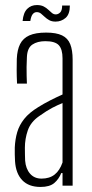

<svg xmlns="http://www.w3.org/2000/svg" viewBox="-20 -735 366 760"><path d="M140.5 5Q93.5 5 68 -21.8Q42.5 -48.5 39.5 -97Q39 -112 38.5 -123.8Q38 -135.5 38.5 -151Q40 -184 48.2 -212Q56.5 -240 76 -264.5Q95.5 -289 131.5 -311Q152 -324 179 -337.8Q206 -351.5 227.5 -361V-504Q227.5 -540 212.8 -556Q198 -572 159.5 -572Q128 -572 108 -558.5Q88 -545 86.5 -509Q85.5 -489 85.2 -469.8Q85 -450.5 85.5 -433.8Q86 -417 86.5 -404H47.5Q46 -433.5 46 -457.2Q46 -481 46.5 -502Q48 -537.5 59.5 -560.5Q71 -583.5 96 -594.8Q121 -606 162.5 -606Q202.5 -606 225.5 -595Q248.5 -584 258 -560.2Q267.5 -536.5 267.5 -499V0H227.5V-50H222.5Q213 -26 194.8 -10.5Q176.5 5 140.5 5ZM144.5 -28Q176 -28 196.2 -44Q216.5 -60 227.5 -92V-327Q207.5 -319 186.5 -308Q165.5 -297 134.5 -275Q101.5 -252 90 -218.8Q78.5 -185.5 78.5 -150Q78.5 -136 78.8 -122.5Q79 -109 79.5 -99Q82 -67 99 -47.5Q116 -28 144.5 -28ZM226 -713H256.5Q256.5 -678.5 239.5 -664Q222.5 -649.5 200 -649.5Q185 -649.5 174.8 -655.2Q164.5 -661 157 -668.2Q149.5 -675.5 142.2 -681.2Q135 -687 125.5 -687Q116 -687 109.5 -679Q103 -671 100 -652H69.5Q72.5 -685 87.8 -700Q103 -715 126 -715Q142 -715 152.8 -709.5Q163.5 -704 171.2 -696.5Q179 -689 185.8 -683.5Q192.5 -678 201 -678Q210 -678 218 -685.5Q226 -693 226 -713Z"/></svg>

Font: Big Shoulders Text Thin Thin
Style: Regular
Weight: 250
Version: Version 2.002